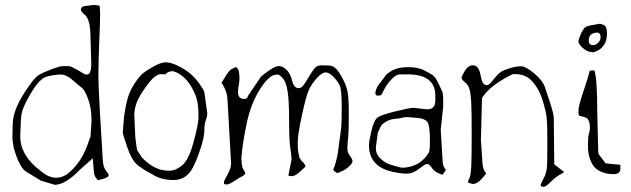

<svg xmlns="http://www.w3.org/2000/svg" viewBox="-20 -695 2509 763"><path d="M343.8 -215.3Q343.8 -265.1 330.1 -301.8Q316.4 -338.4 305.2 -346.2Q293.9 -354 269 -376.5Q244.1 -398.9 220.7 -398.9Q197.3 -398.9 164.1 -390.1Q128.9 -380.4 80.1 -282.7Q64.5 -251.5 63.5 -225.1L60.5 -159.7V-152.8Q60.5 -77.6 138.7 -18.1Q171.9 11.2 202.1 11.2Q202.1 11.2 203.1 11.2Q232.4 11.2 256.8 -11.2Q307.6 -55.2 333 -134.3Q336.9 -147 339.8 -153.8ZM29.3 -143.1 30.3 -195.8 31.2 -213.4Q36.1 -262.2 75.2 -323.7Q114.3 -385.3 133.3 -396.5Q152.3 -407.7 185.1 -419.9Q217.8 -432.1 229.5 -432.1H253.9Q261.7 -432.1 289.1 -416.5Q316.4 -398.9 322.3 -398.9Q323.2 -398.9 324.2 -398.9Q329.1 -398.9 332 -400.9Q335.9 -402.8 337.9 -407.7Q339.8 -412.6 340.8 -417.5Q341.8 -422.4 342.3 -429.7Q342.8 -437 342.8 -441.9L338.9 -570.8Q335 -620.6 318.4 -634.8Q301.8 -648.9 301.8 -655.8V-659.7Q302.7 -666.5 313.5 -670.4L351.6 -675.3Q368.2 -674.3 375 -672.4Q377.9 -662.6 377.9 -637.7Q377.9 -612.8 375.5 -556.6Q373 -500.5 372.1 -456.5Q371.1 -427.2 371.1 -407.7Q371.1 -407.7 371.1 -389.2Q371.1 -365.7 373.5 -318.4Q376 -271 377.4 -243.2Q378.9 -215.3 382.8 -155.3Q386.7 -95.2 388.2 -63.5Q389.6 -31.7 399.9 -18.6Q410.2 -5.4 412.1 -0.5L410.2 6.3Q406.2 10.3 392.6 15.1L369.1 21Q366.2 19 359.9 9.8Q353.5 0.5 352.5 -19L348.6 -65.9L295.9 -19Q241.2 37.6 198.2 39.6L142.6 22.9L87.9 -10.3Q57.6 -24.9 34.2 -108.9Z M792 -329.1 803.7 -245.1Q803.7 -232.4 797.9 -217.3Q792 -202.1 792 -176.3Q792 -150.4 776.9 -104.5Q761.7 -58.6 746.1 -28.3Q719.7 20.5 669.9 20.5Q620.1 20.5 585.9 -2Q543 -24.4 522.9 -42.5Q502.9 -60.5 486.8 -106.9Q470.7 -153.3 467.8 -167L472.7 -229.5Q479.5 -280.3 489.3 -310.5Q499 -340.8 518.1 -368.2Q537.1 -395.5 549.8 -405.3Q562.5 -415 590.8 -431.2Q619.1 -447.3 639.2 -447.3Q659.2 -447.3 688 -433.1Q716.8 -418.9 736.3 -402.3Q755.9 -385.7 772.5 -362.3Q789.1 -338.9 792 -329.1ZM664.1 -412.1H663.1Q650.4 -411.1 640.6 -403.3V-402.3Q637.7 -399.4 634.8 -399.4Q634.8 -399.4 633.8 -399.4L618.2 -400.4Q609.4 -400.4 594.2 -389.6Q579.1 -378.9 546.9 -331.5Q514.6 -284.2 513.7 -239.3L517.6 -151.4Q522.5 -106.4 525.4 -97.7L543.9 -69.3Q593.8 -16.6 649.4 -16.6H652.3Q678.7 -16.6 704.6 -38.6Q730.5 -60.5 749 -129.9Q767.6 -198.2 768.6 -225.6Q768.6 -225.6 768.6 -236.3Q768.6 -236.3 768.6 -245.1Q768.6 -263.7 765.6 -283.2Q761.7 -313.5 742.2 -347.2Q722.7 -380.9 699.7 -396.5Q676.8 -412.1 664.1 -412.1Z M1194.3 -33.2Q1188.5 -27.3 1170.4 -11.2Q1152.3 4.9 1141.6 4.9Q1130.9 4.9 1128.9 3.9L1126 2L1138.7 -61.5Q1138.7 -75.2 1133.8 -105.5Q1128.9 -135.7 1128.9 -215.3Q1128.9 -294.9 1123 -332Q1117.2 -369.1 1104.5 -383.3Q1091.8 -397.5 1085.9 -398.4Q1085.9 -398.4 1082 -398.4H1078.1Q1049.8 -398.4 1012.7 -339.8Q975.6 -281.2 959 -198.2Q942.4 -115.2 940.4 -76.2L939.5 -74.2V-70.3Q939.5 -34.2 946.8 -22.5Q954.1 -10.7 955.1 -7.8L954.1 -4.9Q952.1 1 943.4 4.9Q934.6 8.8 912.6 23.4Q890.6 38.1 881.3 38.1Q872.1 38.1 870.1 35.2V27.3Q871.1 21.5 884.3 -1.5Q897.5 -24.4 898.4 -44.9L883.8 -302.7Q881.8 -327.1 871.1 -347.7V-348.6L860.4 -366.2L875 -389.6Q889.6 -415 902.3 -421.9H903.3Q913.1 -426.8 918 -428.7L922.9 -423.8Q928.7 -418 929.7 -408.2Q931.6 -396.5 931.6 -384.8Q931.6 -384.8 931.6 -381.8Q931.6 -371.1 928.7 -356Q925.8 -340.8 925.8 -330.1Q925.8 -330.1 925.8 -327.1Q925.8 -316.4 931.6 -309.1Q937.5 -301.8 950.2 -301.8Q962.9 -301.8 965.8 -314.5L1016.6 -389.6Q1023.4 -396.5 1048.8 -414.6Q1074.2 -432.6 1088.4 -432.6Q1102.5 -432.6 1118.2 -418Q1133.8 -403.3 1141.1 -374Q1148.4 -344.7 1166 -344.7Q1175.8 -344.7 1183.6 -353.5Q1191.4 -362.3 1205.1 -385.7Q1218.8 -409.2 1229 -422.4Q1239.3 -435.5 1256.8 -435.5Q1274.4 -435.5 1289.1 -434.6Q1303.7 -433.6 1315.4 -421.9Q1327.1 -410.2 1341.8 -382.8Q1356.4 -355.5 1361.3 -329.6Q1366.2 -303.7 1366.2 -238.8Q1366.2 -173.8 1363.3 -147.5Q1360.4 -121.1 1360.4 -105Q1360.4 -88.9 1370.6 -75.7Q1380.9 -62.5 1380.9 -54.7Q1380.9 -46.9 1367.7 -34.2Q1354.5 -21.5 1341.8 -16.1Q1329.1 -10.7 1323.2 -7.8H1318.4Q1315.4 -9.8 1310.5 -13.7Q1305.7 -17.6 1304.7 -19.5Q1304.7 -20.5 1304.7 -21.5Q1304.7 -23.4 1306.6 -27.3Q1309.6 -32.2 1314.9 -52.2Q1320.3 -72.3 1322.8 -88.4Q1325.2 -104.5 1328.1 -129.4Q1331.1 -154.3 1334 -171.9Q1337.9 -189.5 1337.9 -265.6Q1337.9 -269.5 1337.9 -273.4Q1337.9 -342.8 1329.1 -357.4Q1321.3 -373 1304.7 -390.1Q1288.1 -407.2 1273.9 -407.2Q1259.8 -407.2 1239.3 -384.8Q1218.8 -362.3 1207.5 -337.9Q1196.3 -313.5 1179.7 -236.3Q1163.1 -159.2 1163.1 -129.9Q1163.1 -100.6 1165.5 -89.8Q1168 -79.1 1168.9 -74.7Q1169.9 -70.3 1169.9 -68.4L1180.7 -52.7Q1182.6 -50.8 1185.5 -49.8Q1187.5 -46.9 1190.4 -42Q1193.4 -37.1 1194.3 -33.2Z M1480.5 -352.5Q1480.5 -352.5 1514.6 -397.5Q1543 -424.8 1587.9 -427.7Q1595.7 -428.2 1603 -428.2Q1641.6 -428.2 1667 -415Q1697.3 -399.4 1705.1 -391.6Q1712.9 -383.8 1725.1 -357.9Q1737.3 -332 1739.3 -327.1Q1739.3 -322.3 1741.2 -304.7V-270.5L1731.4 -179.7L1739.3 -49.8Q1740.2 -34.2 1752 -19.5L1738.3 0L1715.8 -9.8Q1701.2 -19.5 1694.3 -30.3Q1687.5 -41 1679.7 -43H1673.8Q1668 -41 1662.1 -36.1Q1656.2 -31.2 1636.7 -18.1Q1617.2 -4.9 1595.2 -4.9Q1573.2 -4.9 1538.1 -12.7Q1460.9 -29.8 1448.2 -93.8Q1446.3 -103.5 1446.3 -118.7Q1446.3 -133.8 1456.5 -176.8Q1466.8 -219.7 1482.4 -229.5Q1498 -239.3 1553.2 -252.9Q1608.4 -266.6 1623 -266.6L1674.8 -260.7H1675.8Q1691.4 -260.7 1696.8 -265.1Q1702.1 -269.5 1703.6 -271Q1705.1 -272.5 1706.1 -274.9Q1707 -277.3 1707.5 -279.3Q1708 -281.2 1708.5 -284.7Q1709 -288.1 1709.5 -289.6Q1710 -291 1710 -294.9V-314.5Q1710 -399.4 1600.6 -399.4H1568.4Q1546.4 -399.4 1512.7 -350.6L1495.1 -317.4Q1487.3 -314.9 1481.9 -314.9Q1471.7 -314.9 1471.7 -324.7Q1471.7 -334.5 1480.5 -352.5ZM1684.6 -89.8Q1688.5 -96.7 1688.5 -138.7Q1688.5 -185.5 1681.6 -204.1Q1674.8 -222.7 1641.1 -226.1Q1607.4 -229.5 1596.2 -229.5Q1585 -229.5 1578.6 -227.1Q1572.3 -224.6 1545.9 -222.2Q1519.5 -219.7 1496.1 -198.2L1481.4 -168L1474.6 -117.2Q1473.6 -111.3 1473.6 -106Q1473.6 -82.5 1489.3 -67.4Q1509.8 -46.9 1532.2 -40.5Q1572.8 -28.3 1579.6 -28.3H1580.1Q1651.4 -31.7 1684.6 -89.8Z M1895.5 -305.7Q1892.6 -182.6 1891.1 -138.7L1897.5 -44.9Q1899.4 -19 1912.1 -5.9Q1907.2 2 1891.1 19Q1875 36.1 1858.4 36.1L1840.8 31.2Q1839.8 29.3 1839.8 26.9Q1839.8 24.4 1845.2 13.7Q1850.6 2.9 1852.5 -28.8Q1854.5 -60.5 1854.5 -159.2Q1854.5 -257.8 1852.5 -291Q1850.6 -324.2 1845.7 -340.8Q1840.8 -357.4 1827.6 -368.2Q1814.5 -378.9 1814.5 -385.7Q1814.5 -392.6 1827.6 -414.1Q1840.8 -435.5 1859.9 -435.5Q1879.9 -435.5 1887.7 -405.3Q1888.7 -401.4 1891.1 -390.1Q1893.6 -378.9 1895.5 -373Q1897.5 -367.2 1902.3 -361.8Q1907.2 -356.4 1912.6 -356.4Q1918 -356.4 1921.9 -358.9Q1925.8 -361.3 1928.2 -363.8Q1930.7 -366.2 1935.5 -372.6Q1940.4 -378.9 1951.2 -391.1Q1961.9 -403.3 1971.2 -409.7Q1980.5 -416 2005.4 -423.8Q2030.3 -431.6 2049.8 -431.6Q2069.3 -431.6 2103 -403.3Q2136.7 -375 2146 -347.2Q2155.3 -319.3 2167 -283.7Q2178.7 -248 2180.7 -227.5L2182.6 -42L2221.7 -11.7Q2217.8 -7.8 2202.6 0.5Q2187.5 8.8 2168.5 27.8Q2149.4 46.9 2141.1 47.4Q2132.8 47.9 2129.9 43.9H2128.9Q2127.9 43 2128.9 38.6Q2129.9 34.2 2140.1 14.6Q2150.4 -4.9 2152.8 -24.9Q2155.3 -44.9 2155.3 -123Q2155.3 -201.2 2152.3 -227.5Q2149.4 -253.9 2136.2 -296.9Q2123 -339.8 2096.7 -370.1Q2070.3 -400.4 2028.3 -400.4H2017.6Q1927.2 -356.4 1895.5 -305.7Z M2336.4 -487.3Q2331.5 -487.3 2319.8 -490.2Q2308.1 -493.2 2293.5 -506.8Q2278.8 -520.5 2278.8 -529.8Q2278.8 -539.1 2288.6 -560.5Q2298.3 -582 2307.1 -587.4Q2315.9 -592.8 2329.6 -594.7Q2343.3 -596.7 2352.1 -598.6Q2360.8 -600.6 2363.8 -600.6Q2366.7 -600.6 2379.4 -595.7Q2392.1 -590.8 2392.1 -562Q2392.1 -533.2 2380.4 -516.6Q2368.7 -500 2355 -493.7Q2341.3 -487.3 2336.4 -487.3ZM2337.4 -515.6Q2348.1 -515.6 2357.4 -525.4Q2366.7 -535.2 2366.7 -546.9Q2366.7 -566.4 2351.1 -565.4Q2337.4 -564.5 2328.6 -557.6Q2319.8 -550.8 2319.8 -533.2Q2319.8 -515.6 2337.4 -515.6ZM2353.5 -245.1 2357.4 -90.8Q2358.4 -85.9 2359.4 -82L2386.7 -45.9L2445.3 -40V-24.4Q2445.3 -2.9 2417 -2.9Q2388.7 -2.9 2364.3 -14.6Q2339.8 -26.4 2328.1 -53.7Q2316.4 -81.1 2316.4 -116.2Q2316.4 -151.4 2320.3 -163.1Q2324.2 -174.8 2324.2 -186.5Q2324.2 -225.6 2302.7 -229.5L2281.2 -235.4Q2278.3 -241.2 2278.8 -257.8Q2279.3 -274.4 2299.8 -335.9Q2320.3 -397.5 2321.3 -406.2Q2322.3 -415 2330.1 -415H2341.8Q2353.5 -385.7 2353.5 -245.1Z"/></svg>

Font: Drukaatie burti
Style: Thin
Weight: 100
Version: Version 0.14